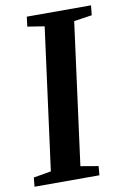

<svg xmlns="http://www.w3.org/2000/svg" viewBox="-89 -794 554 845"><g transform="rotate(-10 188.0 -371.5)"><path d="M-4.5 0 -0.5 -40.5 78 -54 162 -687.5 86.5 -699.5 92 -743H379L374.5 -699.5L294 -687.5L210 -54L289 -40.5L285.5 0Z"/></g></svg>

Font: Merriweather 36pt SemiBold
Style: Italic
Weight: 600
Italic angle: -7.8°
Version: Version 2.101